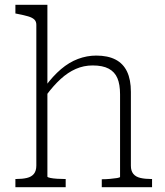

<svg xmlns="http://www.w3.org/2000/svg" viewBox="-20 -778 685 798"><path d="M177 -758V-44Q177 -41 189 -38.5Q201 -36 218 -35Q235 -34 249 -34H253V0H44V-34H47Q73 -34 92 -38.5Q111 -43 121 -55.5Q131 -68 131 -90V-675Q131 -689 122.5 -697Q114 -705 97 -710Q80 -715 54 -720L44 -722V-758ZM612 0H403V-33H406Q420 -33 437 -34.5Q454 -36 466.5 -38Q479 -40 479 -43V-386Q479 -427 468 -453Q457 -479 432 -492.5Q407 -506 365 -506Q328 -506 295 -491.5Q262 -477 232 -449.5Q202 -422 173 -383L169 -420Q200 -462 233.5 -490.5Q267 -519 304 -533Q341 -547 380 -547Q428 -547 460 -530.5Q492 -514 508 -480.5Q524 -447 524 -396V-89Q524 -68 534 -55.5Q544 -43 563.5 -38.5Q583 -34 608 -34H612Z"/></svg>

Font: Roboto Serif 20pt Thin
Style: Regular
Weight: 250
Version: Version 1.008